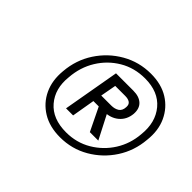

<svg xmlns="http://www.w3.org/2000/svg" viewBox="-94 -861 690 690"><g transform="rotate(45 251.5 -515.5)"><path d="M264 -319Q211 -319 173.5 -342Q136 -365 117.5 -404.5Q99 -444 104 -495Q109 -556 141 -605Q173 -654 223.5 -683Q274 -712 334 -712Q387 -712 424 -689Q461 -666 479.5 -626Q498 -586 492 -534Q487 -474 455.5 -425.5Q424 -377 374 -348Q324 -319 264 -319ZM327 -408 278 -509H318L370 -408ZM267 -347Q320 -347 363 -372.5Q406 -398 432.5 -440Q459 -482 463 -534Q470 -600 434.5 -642.5Q399 -685 331 -685Q277 -685 234 -659.5Q191 -634 164.5 -591Q138 -548 134 -494Q127 -430 162.5 -388.5Q198 -347 267 -347ZM206 -408 244 -624H332Q362 -624 378 -609Q394 -594 392 -566Q389 -534 366.5 -515Q344 -496 309 -496H257L242 -408ZM263 -530H314Q331 -530 343 -537.5Q355 -545 356 -564Q357 -578 348.5 -584Q340 -590 325 -590H274Z"/></g></svg>

Font: DM Sans 18pt ExtraLight
Style: Italic
Weight: 250
Italic angle: -10°
Designer: Colophon Foundry, Jonny Pinhorn
Foundry: Colophon Foundry
Version: Version 4.004;gftools[0.9.30]